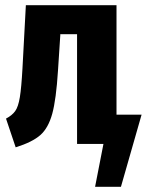

<svg xmlns="http://www.w3.org/2000/svg" viewBox="-20 -551 562 735"><path d="M522 -112 443 164H344L376 0H275V-420H210L211 -419L202 -281Q195 -170 180 -115.5Q165 -61 134.5 -34Q104 -7 40 13L3 -97Q26 -109 38 -125.5Q50 -142 56 -179Q62 -216 66 -289L79 -531H426V-112Z"/></svg>

Font: Fira Sans Extra Condensed
Style: Bold
Weight: 700
Width: 1
Designer: Carrois Corporate & Edenspiekermann AG
Foundry: Carrois Corporate GbR & Edenspiekermann AG
Version: Version 4.203